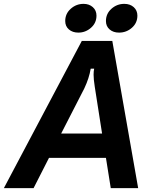

<svg xmlns="http://www.w3.org/2000/svg" viewBox="-71 -975 807 995"><path d="M103 0H-51L353 -763H511L645 0H503L478 -157H183ZM246 -283H458L420 -526Q414 -564 414 -588Q414 -606 417 -619H399Q391 -570 366 -517ZM267 -866Q267 -904 295.5 -929.5Q324 -955 362 -955Q391 -955 410 -938Q429 -921 429 -894Q429 -856 400.5 -831Q372 -806 335 -806Q305 -806 286 -822.5Q267 -839 267 -866ZM478 -866Q478 -904 506.5 -929.5Q535 -955 573 -955Q603 -955 622 -938Q641 -921 641 -894Q641 -856 612.5 -831Q584 -806 546 -806Q516 -806 497 -822.5Q478 -839 478 -866Z"/></svg>

Font: Open Sauce Sans
Style: Bold Italic
Weight: 700
Italic angle: -10°
Designer: Alfredo Marco Pradil
Foundry: Creative Sauce Fz LLC
Version: Version 1.477